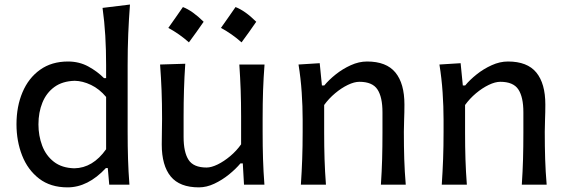

<svg xmlns="http://www.w3.org/2000/svg" viewBox="-20 -809 2484 841"><path d="M275.9 11.7Q201.2 11.7 151.4 -26.6Q101.6 -64.9 76.9 -127.9Q52.2 -190.9 52.2 -264.6Q52.2 -342.8 78.6 -405Q105 -467.3 155.5 -503.4Q206.1 -539.6 277.8 -539.6Q327.1 -539.6 367.2 -517.6Q407.2 -495.6 435.5 -466.8H444.8V-523.9Q444.8 -590.3 441.2 -652.3Q437.5 -714.4 429.2 -774.4L549.3 -789.1Q544.4 -725.1 541.7 -659.7Q539.1 -594.2 539.1 -523.9V-231.9Q539.1 -166.5 540.8 -112.3Q542.5 -58.1 546.9 0H458.5L452.1 -72.8H443.8Q365.2 11.7 275.9 11.7ZM305.7 -71.8Q386.7 -73.2 444.8 -155.3V-384.3Q415.5 -419.4 378.7 -437Q341.8 -454.6 307.1 -455.1Q253.4 -453.6 218.3 -428Q183.1 -402.3 165.8 -359.6Q148.4 -316.9 148.4 -264.2Q148.4 -214.4 164.8 -170.9Q181.2 -127.4 216.1 -100.3Q251 -73.2 305.7 -71.8Z M851.1 11.7Q767.1 11.7 727.8 -36.1Q688.5 -84 688.5 -176.3Q688.5 -210.9 689.2 -236.8Q689.9 -262.7 689.9 -288.1Q689.9 -357.4 687.7 -413.1Q685.5 -468.8 681.2 -526.4L791.5 -529.8Q787.6 -472.2 785.9 -416.3Q784.2 -360.4 784.2 -298.3V-209Q784.2 -142.6 805.9 -108.9Q827.6 -75.2 884.8 -75.2Q905.8 -75.2 933.3 -88.6Q960.9 -102.1 988.5 -125.2Q1016.1 -148.4 1036.1 -176.8V-298.3Q1036.1 -360.4 1034.2 -414.6Q1032.2 -468.8 1028.3 -526.4H1138.7Q1134.3 -468.8 1132.3 -413.1Q1130.4 -357.4 1130.4 -288.1V-231.9Q1130.4 -166.5 1132.1 -112.3Q1133.8 -58.1 1138.2 0H1048.8L1043.5 -93.3H1033.2Q1013.2 -69.3 983.2 -44.9Q953.1 -20.5 918.9 -4.4Q884.8 11.7 851.1 11.7ZM1011.7 -778.1Q1053.6 -762 1102.4 -713.7Q1086.9 -691.1 1071 -668.8Q1055.2 -646.5 1038 -623.4Q997.2 -660 947.8 -686.8Q964.4 -710.4 980 -732.5Q995.6 -754.5 1011.7 -778.1ZM781.2 -778.1Q823.1 -762 872 -713.7Q856.4 -691.1 840.5 -668.8Q824.7 -646.5 807.5 -623.4Q766.7 -660 717.3 -686.8Q733.9 -710.4 749.5 -732.5Q765.1 -754.5 781.2 -778.1Z M1297.9 0Q1301.8 -58.1 1303.7 -112.3Q1305.7 -166.5 1305.7 -231.9V-284.7Q1305.7 -342.8 1301.5 -404.3Q1297.4 -465.8 1287.6 -526.4L1380.4 -532.2L1390.1 -434.6H1400.4Q1420.4 -459 1450.7 -483.2Q1481 -507.3 1516.6 -523.4Q1552.2 -539.6 1587.9 -539.6Q1672.4 -539.6 1711.9 -491.5Q1751.5 -443.4 1751.5 -351.1Q1751.5 -316.9 1750.2 -286.4Q1749 -255.9 1749 -231.9Q1749 -166.5 1750.7 -112.3Q1752.4 -58.1 1757.3 0H1648.4Q1652.3 -58.1 1653.8 -111.8Q1655.3 -165.5 1655.3 -227.5V-317.4Q1655.3 -383.8 1633.3 -417.2Q1611.3 -450.7 1554.2 -450.7Q1531.7 -450.7 1503.4 -437Q1475.1 -423.3 1447.8 -400.4Q1420.4 -377.4 1399.9 -349.1V-227.5Q1399.9 -165.5 1401.6 -111.8Q1403.3 -58.1 1407.7 0Z M1915 0Q1918.9 -58.1 1920.9 -112.3Q1922.9 -166.5 1922.9 -231.9V-284.7Q1922.9 -342.8 1918.7 -404.3Q1914.6 -465.8 1904.8 -526.4L1997.6 -532.2L2007.3 -434.6H2017.6Q2037.6 -459 2067.9 -483.2Q2098.1 -507.3 2133.8 -523.4Q2169.4 -539.6 2205.1 -539.6Q2289.6 -539.6 2329.1 -491.5Q2368.7 -443.4 2368.7 -351.1Q2368.7 -316.9 2367.4 -286.4Q2366.2 -255.9 2366.2 -231.9Q2366.2 -166.5 2367.9 -112.3Q2369.6 -58.1 2374.5 0H2265.6Q2269.5 -58.1 2271 -111.8Q2272.5 -165.5 2272.5 -227.5V-317.4Q2272.5 -383.8 2250.5 -417.2Q2228.5 -450.7 2171.4 -450.7Q2148.9 -450.7 2120.6 -437Q2092.3 -423.3 2064.9 -400.4Q2037.6 -377.4 2017.1 -349.1V-227.5Q2017.1 -165.5 2018.8 -111.8Q2020.5 -58.1 2024.9 0Z"/></svg>

Font: Pinar-DS2-FD Medium
Style: Regular
Weight: 500
Designer: Amin Abedi
Version: Version 3.000